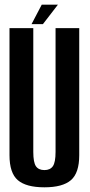

<svg xmlns="http://www.w3.org/2000/svg" viewBox="-20 -795 383 819"><path d="M169.5 4Q247 4 282.5 -26.5Q318 -57 318 -133V-675H217V-147Q217 -102.5 205.5 -86Q194 -69.5 169.5 -69.5Q144.5 -69.5 133.2 -86Q122 -102.5 122 -147V-675H20.5V-133Q20.5 -57 56 -26.5Q91.5 4 169.5 4ZM114.5 -692H163L227 -775H158Z"/></svg>

Font: Anybody ExtraCondensed Medium
Style: Regular
Weight: 500
Width: 2
Version: Version 1.113;gftools[0.9.25]